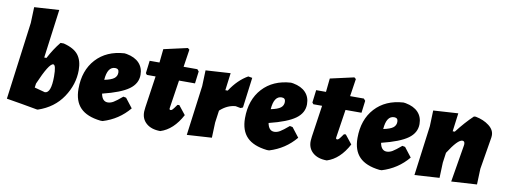

<svg xmlns="http://www.w3.org/2000/svg" viewBox="-59 -1020 3558 1348"><g transform="rotate(10 1720.0 -346.5)"><path d="M345 -478Q420 -459 450.5 -419Q481 -379 481 -311Q481 -209 420 -118Q359 -27 246 11H239L127 -9L19 -27L92 -580L96 -693L273 -704L227 -357H243Q278 -424 322 -478ZM298 -321Q268 -321 202 -167L198 -138L273 -118Q318 -118 318 -238Q318 -321 298 -321Z M894 -112Q820 -23 708 11H692Q595 0 548.5 -47.5Q502 -95 502 -183Q502 -314 576 -395Q650 -476 777 -484L793 -482Q852 -471 883 -438Q914 -405 914 -354Q914 -292 857.5 -251Q801 -210 671 -178Q681 -124 720 -124Q740 -124 760.5 -136Q781 -148 822 -183L842 -179ZM731 -371Q676 -371 669 -276Q718 -286 738 -301.5Q758 -317 758 -343Q758 -371 731 -371Z M1119 10Q1055 10 1018.5 -22Q982 -54 984 -107L987 -137L1019 -355L1020 -362H958L949 -373L960 -463H1030L1040 -560L1209 -598L1221 -588L1202 -463H1300L1312 -449L1301 -362H1187L1157 -165L1156 -157Q1156 -148 1165 -148Q1171 -148 1178 -155Q1185 -162 1206 -192L1219 -193L1269 -130Q1210 -19 1119 10Z M1535 -476 1519 -352H1536Q1590 -435 1661 -475L1690 -470L1662 -254L1646 -247L1610 -254Q1551 -250 1500 -203L1488 -116L1484 -7L1307 4L1354 -352L1358 -465Z M2081 -112Q2007 -23 1895 11H1879Q1782 0 1735.5 -47.5Q1689 -95 1689 -183Q1689 -314 1763 -395Q1837 -476 1964 -484L1980 -482Q2039 -471 2070 -438Q2101 -405 2101 -354Q2101 -292 2044.5 -251Q1988 -210 1858 -178Q1868 -124 1907 -124Q1927 -124 1947.5 -136Q1968 -148 2009 -183L2029 -179ZM1918 -371Q1863 -371 1856 -276Q1905 -286 1925 -301.5Q1945 -317 1945 -343Q1945 -371 1918 -371Z M2306 10Q2242 10 2205.5 -22Q2169 -54 2171 -107L2174 -137L2206 -355L2207 -362H2145L2136 -373L2147 -463H2217L2227 -560L2396 -598L2408 -588L2389 -463H2487L2499 -449L2488 -362H2374L2344 -165L2343 -157Q2343 -148 2352 -148Q2358 -148 2365 -155Q2372 -162 2393 -192L2406 -193L2456 -130Q2397 -19 2306 10Z M2883 -112Q2809 -23 2697 11H2681Q2584 0 2537.5 -47.5Q2491 -95 2491 -183Q2491 -314 2565 -395Q2639 -476 2766 -484L2782 -482Q2841 -471 2872 -438Q2903 -405 2903 -354Q2903 -292 2846.5 -251Q2790 -210 2660 -178Q2670 -124 2709 -124Q2729 -124 2749.5 -136Q2770 -148 2811 -183L2831 -179ZM2720 -371Q2665 -371 2658 -276Q2707 -286 2727 -301.5Q2747 -317 2747 -343Q2747 -371 2720 -371Z M2930 4 2977 -352 2981 -465 3158 -476 3141 -345H3156Q3213 -419 3270 -473L3283 -474Q3340 -463 3379 -433Q3418 -403 3417 -363L3416 -349L3378 -119L3374 -7L3192 4L3236 -260L3237 -270Q3237 -292 3220 -292Q3187 -292 3121 -188L3111 -116L3107 -7Z"/></g></svg>

Font: Alegreya Sans Black
Style: Italic
Weight: 900
Italic angle: -7°
Designer: Juan Pablo del Peral
Foundry: Huerta Tipografica
Version: Version 2.007